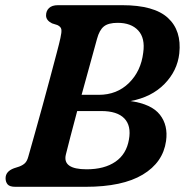

<svg xmlns="http://www.w3.org/2000/svg" viewBox="-20 -720 712 740"><path d="M203.5 -700H451Q574 -700 627.2 -651Q680.5 -602 671 -514Q663.5 -447 613.8 -396.2Q564 -345.5 483 -330.5Q564 -319 596.2 -278Q628.5 -237 620 -176.5Q608.5 -94 530.2 -47Q452 0 310 0H39.5Q17.5 0 9.5 -9.2Q1.5 -18.5 1.5 -33Q1.5 -59.5 34 -71.5L54 -78Q68.5 -83.5 76.5 -91.5Q84.5 -99.5 89 -116Q99.5 -153 114 -204.5Q128.5 -256 144 -312.5Q159.5 -369 173.5 -421.5Q187.5 -474 198.2 -514.5Q209 -555 213 -574Q218 -596 216.5 -606.5Q215 -617 201 -623.5L180.5 -630Q157.5 -641.5 157.5 -660.5Q157.5 -678 169 -689Q180.5 -700 203.5 -700ZM354 -570.5Q343.5 -532.5 327.5 -474.2Q311.5 -416 294.5 -354.5H360.5Q430.5 -354.5 477 -400.2Q523.5 -446 532 -517Q540 -573 512.8 -602.5Q485.5 -632 433.5 -632Q397.5 -632 380.2 -618Q363 -604 354 -570.5ZM234 -125Q219.5 -67.5 314 -67.5Q382.5 -67.5 425 -96.8Q467.5 -126 477 -182.5Q486.5 -235.5 459 -263.8Q431.5 -292 370.5 -292H277.5Q263 -237.5 251.2 -192.5Q239.5 -147.5 234 -125Z"/></svg>

Font: Fraunces 72pt SuperSoft SemiBold
Style: Italic
Weight: 600
Italic angle: -16°
Version: Version 1.000;[b76b70a41]